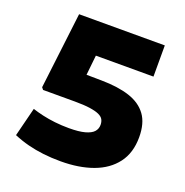

<svg xmlns="http://www.w3.org/2000/svg" viewBox="-127 -817 911 943"><g transform="rotate(20 328.5 -345.0)"><path d="M40 -36 78 -187Q102 -179 132.5 -172Q163 -165 198.5 -161Q234 -157 272 -157Q324 -157 355 -165.5Q386 -174 399.5 -189Q413 -204 413 -225Q413 -241 406.5 -253Q400 -265 382.5 -273Q365 -281 334 -285.5Q303 -290 255 -290H89L80 -301L128 -700H576V-537H275L264 -433L343 -432Q430 -431 489.5 -411.5Q549 -392 580.5 -349Q612 -306 612 -233Q612 -151 571 -97Q530 -43 457.5 -16.5Q385 10 289 10Q241 10 198.5 5Q156 0 117 -10Q78 -20 40 -36Z"/></g></svg>

Font: Georama ExtraBold
Style: Regular
Weight: 800
Designer: Jean-Baptiste Levee
Foundry: Production Type
Version: Version 1.001